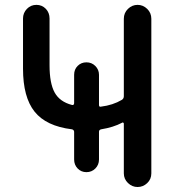

<svg xmlns="http://www.w3.org/2000/svg" viewBox="-20 -750 709 770"><path d="M268.6 -231.4Q165 -244.1 118.7 -302.2Q72.3 -360.4 72.3 -474.6V-675.8Q72.3 -698.2 87.9 -714.4Q103.5 -730.5 126 -730.5Q148.4 -730.5 163.6 -714.8Q178.7 -699.2 178.7 -675.8V-488.3Q178.7 -416 199.2 -378.9Q219.7 -341.8 268.6 -329.1Q276.4 -327.1 277.3 -335.9V-450.2Q277.3 -471.7 291.5 -485.8Q305.7 -500 326.7 -500Q347.7 -500 362.3 -485.4Q377 -470.7 377 -450.2V-329.1Q377 -320.3 384.8 -322.3Q432.6 -328.1 468.8 -349.6Q476.6 -354.5 476.6 -364.3V-674.8Q476.6 -698.2 493.2 -714.4Q509.8 -730.5 531.7 -730.5Q553.7 -730.5 570.3 -714.4Q586.9 -698.2 586.9 -674.8V-54.7Q586.9 -31.2 570.3 -15.6Q553.7 0 531.7 0Q509.8 0 493.2 -16.1Q476.6 -32.2 476.6 -54.7V-253.9Q476.6 -256.8 474.1 -258.3Q471.7 -259.8 469.7 -257.8Q434.6 -239.3 385.7 -231.4Q377 -229.5 377 -221.7V-110.4Q377 -88.9 362.3 -74.2Q347.7 -59.6 326.7 -59.6Q305.7 -59.6 291.5 -74.2Q277.3 -88.9 277.3 -110.4V-221.7Q276.4 -229.5 268.6 -231.4Z"/></svg>

Font: Rounded Mgen+ 2p medium
Style: Regular
Weight: 500
Designer: [Source Han Sans]
Ryoko NISHIZUKA  (kana & ideographs); Paul D. Hunt (Latin, Greek & Cyrillic); Wenlong ZHANG  (bopomofo
Version: Version 1.059.20150602